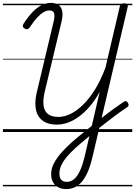

<svg xmlns="http://www.w3.org/2000/svg" viewBox="-20 -911 933 1325"><path d="M436 394Q405 394 382 381.5Q359 369 346 346Q333 323 333 290Q333 252 353 214.5Q373 177 405.5 140.5Q438 104 477.5 69Q517 34 557 3Q617 -46 669.5 -87.5Q722 -129 764 -159.5Q806 -190 832 -207Q842 -214 849 -213Q856 -212 863 -201Q869 -190 867 -182.5Q865 -175 854 -169Q821 -147 774.5 -112.5Q728 -78 674.5 -35.5Q621 7 565 55Q532 82 500.5 110.5Q469 139 444 168Q419 197 404.5 226.5Q390 256 390 286Q390 315 402.5 329.5Q415 344 441 344Q472 344 495 322Q518 300 535 260.5Q552 221 564 170L668 -277Q636 -219 599.5 -176.5Q563 -134 524.5 -106Q486 -78 447.5 -64.5Q409 -51 373 -51Q326 -51 294 -66.5Q262 -82 244.5 -111Q227 -140 224.5 -180.5Q222 -221 233 -270L351 -766Q359 -801 353 -820Q347 -839 321 -839Q301 -839 280 -826.5Q259 -814 235.5 -788.5Q212 -763 186 -723Q178 -712 169 -710Q160 -708 148 -715Q139 -721 137.5 -729.5Q136 -738 143 -748Q176 -799 207.5 -830.5Q239 -862 269.5 -876.5Q300 -891 331 -891Q380 -891 400 -859Q420 -827 405 -763L288 -275Q276 -222 280.5 -183.5Q285 -145 310.5 -124.5Q336 -104 384 -104Q422 -104 464.5 -124Q507 -144 550.5 -185.5Q594 -227 634.5 -291.5Q675 -356 708 -445L807 -868Q809 -879 816.5 -883.5Q824 -888 838 -888Q852 -888 858 -883.5Q864 -879 862 -867L619 169Q608 218 592 259.5Q576 301 554.5 331Q533 361 503.5 377.5Q474 394 436 394ZM0 365H893V375H0ZM0 -20H893V0H0ZM0 -505H893V-500H0ZM0 -885H893V-875H0Z"/></svg>

Font: Playwrite AT Guides
Style: Italic
Weight: 400
Italic angle: -13.0072°
Designer: Veronika Burian, José Scaglione
Foundry: TypeTogether
Version: Version 1.002